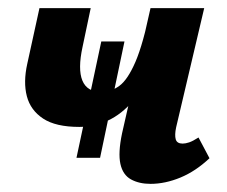

<svg xmlns="http://www.w3.org/2000/svg" viewBox="-20 -444 558 472"><path d="M175 -132Q117 -132 86 -152.5Q55 -173 46 -207.5Q37 -242 47 -287L77 -424H203L183 -329Q171 -274 182.5 -246Q194 -218 229 -218Q253 -218 273.5 -233Q294 -248 313 -292Q332 -336 350 -424H402Q385 -343 361.5 -287.5Q338 -232 308.5 -197.5Q279 -163 245 -147.5Q211 -132 175 -132ZM350 8Q322 8 302 -3Q282 -14 276 -41Q270 -68 280 -116L350 -424H482L413 -131Q409 -112 412 -101.5Q415 -91 429 -91Q436 -91 445 -94Q454 -97 468 -106L495 -55Q461 -23 423.5 -7.5Q386 8 350 8ZM168 -56 229 -342H286L226 -56Z"/></svg>

Font: Ysabeau ExtraBold
Style: Italic
Weight: 800
Italic angle: -12°
Designer: Christian Thalmann (Catharsis Fonts)
Version: Version 2.002